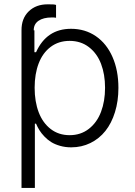

<svg xmlns="http://www.w3.org/2000/svg" viewBox="-20 -690 642 914"><path d="M140.6 -545.5H143.8V-441.4H151.6Q201.7 -552.9 318.2 -552.9Q384.9 -552.9 436.3 -517.8Q487.6 -482.6 515.6 -418.7Q543.7 -354.8 543.7 -271.3Q543.7 -208.8 527.3 -156.1Q511 -103.3 481.7 -66.6Q452.4 -29.8 410.5 -9.2Q368.6 11.4 319.2 11.4Q290.8 11.4 266 4.3Q241.1 -2.8 223.7 -13.7Q206.3 -24.5 191.6 -40Q176.8 -55.4 167.8 -70Q158.7 -84.5 151.6 -101.2H146V204.5H82.4V-545.5Q82 -602.3 116.8 -636Q151.6 -669.7 207.7 -669.4Q238.3 -670.1 246.8 -666.5V-605.5Q235.1 -607.6 226.9 -606.9Q186.1 -606.9 163.2 -590.9Q140.3 -574.9 140.6 -545.5ZM144.9 -272.4Q144.9 -206.3 164.2 -155.5Q183.6 -104.8 221.6 -75.6Q259.6 -46.5 311.4 -46.5Q364.3 -46.5 403.1 -76.7Q441.8 -106.9 460.9 -157.5Q480.1 -208.1 480.1 -272.4Q480.1 -335.9 461.1 -385.8Q442.1 -435.7 403.4 -465.6Q364.7 -495.4 311.4 -495.4Q259.2 -495.4 221.2 -466.8Q183.2 -438.2 164.1 -388.1Q144.9 -338.1 144.9 -272.4Z"/></svg>

Font: Inter Light BETA
Style: Regular
Weight: 300
Designer: Rasmus Andersson
Foundry: rsms
Version: Version 3.011;git-f93a4a705